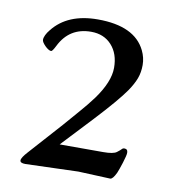

<svg xmlns="http://www.w3.org/2000/svg" viewBox="-58 -861 488 542"><g transform="rotate(10 185.5 -590.0)"><path d="M200.7 -376 49.3 -371.1Q34.2 -371.1 34.2 -378.9Q34.2 -386.7 50.3 -404.3L134.8 -498.5Q154.3 -521.5 174.6 -544.4Q194.8 -567.4 211.4 -589.8Q249 -641.6 249 -681.9Q249 -722.2 226.8 -746.6Q204.6 -771 168 -771Q105.5 -771 77.6 -714.4Q69.3 -697.8 65.7 -697.8Q62 -697.8 57.4 -700.7Q52.7 -703.6 48.3 -708Q37.6 -718.8 37.6 -725.1Q37.6 -731.4 41.3 -739Q44.9 -746.6 51.8 -754.9Q94.2 -808.6 180.7 -808.6Q286.1 -808.6 317.4 -744.6Q327.1 -724.6 327.1 -703.6Q327.1 -682.6 320.6 -665Q314 -647.5 300.3 -627.4Q277.8 -594.7 217.3 -529.8L135.3 -442.4H260.3Q289.1 -442.4 298.3 -449.5Q307.6 -456.5 310.3 -459.7Q313 -462.9 317.4 -462.9Q327.1 -462.9 327.1 -452.1Q327.1 -444.8 320.1 -422.6Q313 -400.4 309.1 -391.6Q299.8 -372.1 292.5 -372.1Z"/></g></svg>

Font: Ovo
Style: Regular
Weight: 400
Designer: Nicole Fally
Foundry: Sorkin Type Co.
Version: Version 1.001